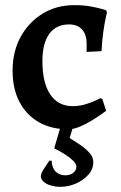

<svg xmlns="http://www.w3.org/2000/svg" viewBox="-20 -491 469 747"><path d="M246 12Q179 12 130.5 -16Q82 -44 55.5 -95Q29 -146 29 -216Q29 -290 60 -347Q91 -404 145 -437.5Q199 -471 269 -471Q305 -471 332.5 -466Q360 -461 376.5 -456Q393 -451 393 -451L396 -442Q396 -442 391.5 -422Q387 -402 382 -367.5Q377 -333 375 -292L317 -289V-321Q317 -357 299 -376.5Q281 -396 249 -396Q198 -396 171.5 -359Q145 -322 145 -253Q145 -169 175.5 -123.5Q206 -78 263 -78Q290 -78 315 -86Q340 -94 355.5 -101.5Q371 -109 371 -109L378 -106L393 -60Q393 -60 378.5 -49.5Q364 -39 341 -24.5Q318 -10 292.5 1Q267 12 246 12ZM214 236Q198 236 180.5 231.5Q163 227 151 217Q139 207 139 195Q139 184 151 165.5Q163 147 172 134H181Q182 162 196.5 176.5Q211 191 234 191Q253 191 265 181.5Q277 172 277 158Q277 146 264 133.5Q251 121 231 108.5Q211 96 191 86L224 -27H273L251 46Q269 57 290.5 71.5Q312 86 327.5 103Q343 120 343 140Q343 167 324 188.5Q305 210 275.5 223Q246 236 214 236Z"/></svg>

Font: Alegreya SemiBold
Style: Regular
Weight: 600
Designer: Juan Pablo del Peral
Foundry: Huerta Tipografica
Version: Version 2.009